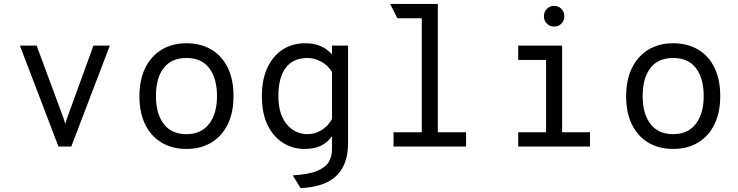

<svg xmlns="http://www.w3.org/2000/svg" viewBox="-20 -742 3736 972"><path d="M276 0 80.8 -511H165.5L293.2 -166.4Q297.4 -155.1 301.8 -142.4Q306.2 -129.8 310.5 -114.8Q314.6 -129.8 319.1 -142.4Q323.6 -155.1 327.8 -166.4L453 -511H536L340.8 0Z M924 12Q852.2 12 798.8 -19.6Q745.2 -51.1 715.5 -110.9Q685.8 -170.6 685.8 -255Q685.8 -338.4 715.5 -398.4Q745.2 -458.5 798.8 -490.8Q852.2 -523 924 -523Q995.9 -523 1049.6 -491.4Q1103.2 -459.8 1132.8 -399.9Q1162.2 -340 1162.2 -255.8Q1162.2 -172.2 1132.8 -112.2Q1103.2 -52.2 1049.6 -20.1Q995.9 12 924 12ZM924 -62.8Q997.9 -62.8 1038.2 -114.4Q1078.5 -166 1078.5 -255.8Q1078.5 -345.2 1039.4 -396.9Q1000.4 -448.5 924 -448.5Q848.5 -448.5 809 -398.2Q769.5 -348 769.5 -255Q769.5 -166 809 -114.4Q848.5 -62.8 924 -62.8Z M1501.8 210.5 1462.2 145.8Q1542.6 141 1585.5 123.2Q1628.4 105.4 1644.6 77.2Q1660.8 49.1 1660.8 13.8V-52.2Q1639 -21.9 1606.2 -4.9Q1573.5 12 1520.8 12Q1463 12 1414.1 -18Q1365.1 -48 1335.4 -107.5Q1305.8 -167 1305.8 -256Q1305.8 -339.8 1333.8 -399.5Q1361.8 -459.2 1410.9 -491.1Q1460.1 -523 1524.2 -523Q1563 -523 1590.1 -513.4Q1617.1 -503.9 1634.2 -490.7Q1651.4 -477.5 1660.8 -467V-511H1742V-19.5Q1742 44 1723.9 87.2Q1705.9 130.4 1673.4 156.6Q1641 182.9 1597.2 195.4Q1553.5 207.9 1501.8 210.5ZM1537.8 -62.8Q1573.8 -62.8 1607.3 -83.1Q1640.9 -103.5 1660.8 -139.5V-377.2Q1641.1 -411.2 1606.2 -429.9Q1571.4 -448.5 1537.8 -448.5Q1463.9 -448.5 1426.6 -398.8Q1389.2 -349 1389.2 -256Q1389.2 -164.5 1431 -113.6Q1472.8 -62.8 1537.8 -62.8Z M2115.2 0V-696.5L2196.5 -722V0ZM1972.2 0V-72.5H2339.5V0ZM1991.8 -649.5 1955.2 -722H2196.5L2168.8 -649.5Z M2744.5 -15V-511H2825.8V-15ZM2603.5 0V-72.5H2966.8V0ZM2603.5 -438.5V-511H2789.5V-438.5ZM2784.9 -607.5Q2763.2 -607.5 2748.4 -622.5Q2733.5 -637.5 2733.5 -659.2Q2733.5 -681.8 2748.4 -697Q2763.2 -712.2 2784.9 -712.2Q2807.8 -712.2 2822.2 -697Q2836.8 -681.8 2836.8 -659.2Q2836.8 -637.5 2822.2 -622.5Q2807.8 -607.5 2784.9 -607.5Z M3388 12Q3316.2 12 3262.8 -19.6Q3209.2 -51.1 3179.5 -110.9Q3149.8 -170.6 3149.8 -255Q3149.8 -338.4 3179.5 -398.4Q3209.2 -458.5 3262.8 -490.8Q3316.2 -523 3388 -523Q3459.9 -523 3513.6 -491.4Q3567.2 -459.8 3596.8 -399.9Q3626.2 -340 3626.2 -255.8Q3626.2 -172.2 3596.8 -112.2Q3567.2 -52.2 3513.6 -20.1Q3459.9 12 3388 12ZM3388 -62.8Q3461.9 -62.8 3502.2 -114.4Q3542.5 -166 3542.5 -255.8Q3542.5 -345.2 3503.4 -396.9Q3464.4 -448.5 3388 -448.5Q3312.5 -448.5 3273 -398.2Q3233.5 -348 3233.5 -255Q3233.5 -166 3273 -114.4Q3312.5 -62.8 3388 -62.8Z"/></svg>

Font: Overpass Mono Light
Style: Regular
Weight: 300
Monospace: yes
Designer: Delve Withrington, Dave Bailey
Foundry: Delve Fonts LLC
Version: Version 4.000